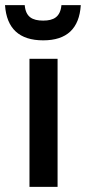

<svg xmlns="http://www.w3.org/2000/svg" viewBox="-65 -731 340 751"><path d="M160.2 0V-501H50.3V0ZM104 -573.2C196.3 -573.2 245.1 -619.1 251 -710.9H175.3C170.9 -664.6 145 -650.4 104 -650.4C61.5 -650.4 35.6 -664.6 31.7 -710.9H-45.4C-39.1 -619.1 10.7 -573.2 104 -573.2Z"/></svg>

Font: Ride SemiBold
Style: Regular
Weight: 600
Version: Version 3.000